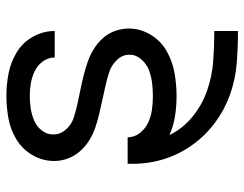

<svg xmlns="http://www.w3.org/2000/svg" viewBox="-104 -474 783 616"><g transform="rotate(-90 288.0 -166.5)"><path d="M495 205H496V129H495Q447 129 399 125.5Q351 122 305 106Q259 90 221 59Q183 28 162 -15Q191 -2 223 3Q255 8 287 8Q324 8 361 1.5Q398 -5 431 -23.5Q464 -42 484 -75Q504 -108 504 -145Q504 -168 496 -190Q488 -212 472.5 -229Q457 -246 437.5 -258Q418 -270 396 -277.5Q374 -285 352 -290.5Q330 -296 307.5 -300.5Q285 -305 262.5 -310Q240 -315 218 -322Q196 -329 180 -347Q164 -365 164 -388Q164 -408 177 -424.5Q190 -441 209 -449Q228 -457 248 -460Q268 -463 288 -463Q308 -463 328.5 -459.5Q349 -456 367.5 -447Q386 -438 398.5 -421Q411 -404 411 -383H496V-384Q496 -420 477.5 -453Q459 -486 427.5 -505Q396 -524 360 -531Q324 -538 288 -538Q252 -538 216 -531.5Q180 -525 148.5 -506Q117 -487 98 -454.5Q79 -422 79 -385Q79 -362 87 -340.5Q95 -319 110.5 -301.5Q126 -284 145.5 -272Q165 -260 187 -252.5Q209 -245 231 -240Q253 -235 275.5 -230Q298 -225 320.5 -220Q343 -215 364.5 -208Q386 -201 403 -183.5Q420 -166 420 -143Q420 -122 405 -105Q390 -88 370 -80.5Q350 -73 329 -70.5Q308 -68 287 -68Q265 -68 243.5 -71Q222 -74 202.5 -83Q183 -92 169 -109.5Q155 -127 155 -149H70Q70 -140 70 -132Q70 -80 85.5 -31Q101 18 131.5 60Q162 102 203.5 132.5Q245 163 293.5 180Q342 197 393 201Q444 205 495 205Z"/></g></svg>

Font: Iosevka Sparkle
Style: Regular
Weight: 400
Designer: Belleve Invis
Foundry: Belleve Invis
Version: Version 4.5.0; ttfautohint (v1.8.3)